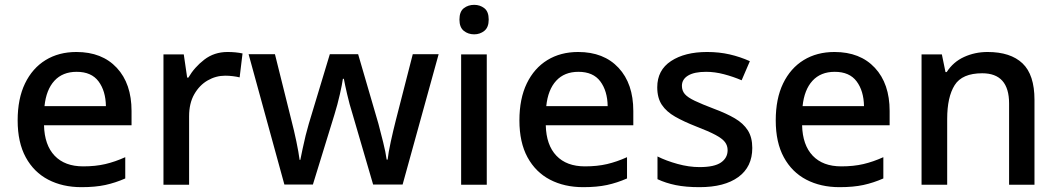

<svg xmlns="http://www.w3.org/2000/svg" viewBox="-20 -764 4376 794"><path d="M296 -549Q402 -549 463 -483.5Q524 -418 524 -305V-246H162Q164 -164 206 -120Q248 -76 324 -76Q375 -76 415.5 -85.5Q456 -95 498 -114V-26Q457 -8 415.5 1Q374 10 317 10Q239 10 179.5 -21Q120 -52 86.5 -113.5Q53 -175 53 -266Q53 -356 83.5 -419Q114 -482 168.5 -515.5Q223 -549 296 -549ZM297 -467Q239 -467 205 -430Q171 -393 164 -325H418Q417 -388 387.5 -427.5Q358 -467 297 -467Z M921 -549Q955 -549 983 -543L971 -444Q959 -447 943 -449Q927 -451 911 -451Q873 -451 839 -431.5Q805 -412 783.5 -374.5Q762 -337 762 -283V0H656V-539H740L754 -443H759Q784 -486 825 -517.5Q866 -549 921 -549Z M1438 -292Q1425 -333 1415.5 -374.5Q1406 -416 1402 -438H1398Q1395 -416 1385.5 -374Q1376 -332 1363 -290L1274 -1H1156L1008 -540H1117L1185 -267Q1196 -225 1205.5 -179.5Q1215 -134 1219 -103H1222Q1226 -122 1231.5 -149Q1237 -176 1244 -204Q1251 -232 1257 -252L1344 -540H1461L1545 -252Q1554 -218 1564.5 -176Q1575 -134 1579 -104H1583Q1586 -132 1596 -178Q1606 -224 1617 -267L1687 -540H1794L1645 -1H1523Z M1941 -744Q1965 -744 1983 -730Q2001 -716 2001 -683Q2001 -651 1983 -636.5Q1965 -622 1941 -622Q1916 -622 1898 -636.5Q1880 -651 1880 -683Q1880 -716 1898 -730Q1916 -744 1941 -744ZM1993 -539V0H1887V-539Z M2371 -549Q2477 -549 2538 -483.5Q2599 -418 2599 -305V-246H2237Q2239 -164 2281 -120Q2323 -76 2399 -76Q2450 -76 2490.5 -85.5Q2531 -95 2573 -114V-26Q2532 -8 2490.5 1Q2449 10 2392 10Q2314 10 2254.5 -21Q2195 -52 2161.5 -113.5Q2128 -175 2128 -266Q2128 -356 2158.5 -419Q2189 -482 2243.5 -515.5Q2298 -549 2371 -549ZM2372 -467Q2314 -467 2280 -430Q2246 -393 2239 -325H2493Q2492 -388 2462.5 -427.5Q2433 -467 2372 -467Z M3091 -152Q3091 -74 3033.5 -32Q2976 10 2873 10Q2816 10 2774.5 1.5Q2733 -7 2699 -23V-117Q2735 -99 2782 -86Q2829 -73 2873 -73Q2934 -73 2961.5 -92Q2989 -111 2989 -143Q2989 -162 2978 -176.5Q2967 -191 2939 -206Q2911 -221 2859 -241Q2808 -261 2772 -281.5Q2736 -302 2717 -330.5Q2698 -359 2698 -403Q2698 -474 2755 -511.5Q2812 -549 2904 -549Q2954 -549 2997.5 -539Q3041 -529 3081 -511L3047 -432Q3012 -447 2974 -457Q2936 -467 2900 -467Q2851 -467 2825.5 -451.5Q2800 -436 2800 -409Q2800 -389 2812 -375Q2824 -361 2853.5 -347Q2883 -333 2933 -314Q2984 -295 3019 -274.5Q3054 -254 3072.5 -225Q3091 -196 3091 -152Z M3431 -549Q3537 -549 3598 -483.5Q3659 -418 3659 -305V-246H3297Q3299 -164 3341 -120Q3383 -76 3459 -76Q3510 -76 3550.5 -85.5Q3591 -95 3633 -114V-26Q3592 -8 3550.5 1Q3509 10 3452 10Q3374 10 3314.5 -21Q3255 -52 3221.5 -113.5Q3188 -175 3188 -266Q3188 -356 3218.5 -419Q3249 -482 3303.5 -515.5Q3358 -549 3431 -549ZM3432 -467Q3374 -467 3340 -430Q3306 -393 3299 -325H3553Q3552 -388 3522.5 -427.5Q3493 -467 3432 -467Z M4064 -549Q4159 -549 4208.5 -502Q4258 -455 4258 -351V0H4153V-336Q4153 -461 4042 -461Q3959 -461 3928 -412Q3897 -363 3897 -272V0H3791V-539H3875L3890 -466H3895Q3922 -508 3967 -528.5Q4012 -549 4064 -549Z"/></svg>

Font: Noto Sans Myanmar UI Medium
Style: Regular
Weight: 500
Designer: Monotype Design Team
Foundry: Monotype Imaging Inc.
Version: Version 2.103; ttfautohint (v1.8.4.7-5d5b)